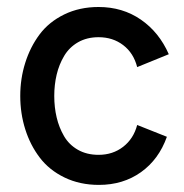

<svg xmlns="http://www.w3.org/2000/svg" viewBox="-20 -516 524 546"><path d="M261.2 9.8Q207 9.8 163.6 -11.2Q120.1 -32.2 93 -67.9Q65.9 -103.5 51.8 -148.4Q37.6 -193.4 37.6 -243.2Q37.6 -292.5 51.8 -337.4Q65.9 -382.3 92.5 -418Q119.1 -453.6 162.6 -474.9Q206.1 -496.1 260.3 -496.1Q328.6 -496.1 380.6 -460.2Q432.6 -424.3 460 -361.8L370.1 -325.2Q359.9 -365.2 330.3 -387.7Q300.8 -410.2 260.3 -410.2Q227.1 -410.2 201.9 -395.8Q176.8 -381.3 162.4 -356.9Q147.9 -332.5 141.1 -303.7Q134.3 -274.9 134.3 -243.2Q134.3 -210.9 141.1 -182.1Q147.9 -153.3 162.1 -128.9Q176.3 -104.5 201.4 -90.1Q226.6 -75.7 260.3 -75.7Q300.8 -75.7 330.3 -98.6Q359.9 -121.6 370.1 -160.6L454.6 -127Q431.6 -62.5 380.9 -26.4Q330.1 9.8 261.2 9.8Z"/></svg>

Font: HK Grotesk Medium
Style: Regular
Weight: 500
Designer: Alfredo Marco Pradil and Stefan Peev
Foundry: Hanken Design Co.
Version: Version 1.045;PS 001.045;hotconv 1.0.88;makeotf.lib2.5.64775